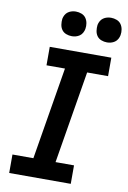

<svg xmlns="http://www.w3.org/2000/svg" viewBox="-102 -1015 714 1075"><g transform="rotate(10 255.0 -477.5)"><path d="M29 0V-105H148L235 -630H130V-735H480V-630H361L274 -105H379V0ZM441 -815Q424 -815 408.5 -821Q393 -827 384 -839.5Q375 -852 372.5 -868.5Q370 -885 372 -902Q374 -913 380 -924Q386 -935 396 -942Q406 -949 417.5 -952Q429 -955 440 -955Q457 -955 472.5 -949Q488 -943 497 -930.5Q506 -918 509 -901.5Q512 -885 509 -868Q507 -857 501 -846Q495 -835 485 -828Q475 -821 463.5 -818Q452 -815 441 -815ZM241 -815Q224 -815 208.5 -821Q193 -827 184 -839.5Q175 -852 172.5 -868.5Q170 -885 172 -902Q174 -913 180 -924Q186 -935 196 -942Q206 -949 217.5 -952Q229 -955 240 -955Q257 -955 272.5 -949Q288 -943 297 -930.5Q306 -918 309 -901.5Q312 -885 309 -868Q307 -857 301 -846Q295 -835 285 -828Q275 -821 263.5 -818Q252 -815 241 -815Z"/></g></svg>

Font: Iosevka SS18 Extrabold
Style: Italic
Weight: 800
Italic angle: -9°
Monospace: yes
Designer: Belleve Invis
Foundry: Belleve Invis
Version: Version 25.1.1; ttfautohint (v1.8.4)